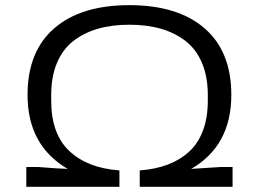

<svg xmlns="http://www.w3.org/2000/svg" viewBox="-20 -718 996 738"><path d="M81.1 0V-76.2H126Q203.1 -69.8 240.2 -68.8Q85.9 -158.7 85.9 -353Q85.9 -520.5 188.7 -609.4Q291.5 -698.2 477.1 -698.2Q663.1 -698.2 766.1 -609.4Q869.1 -520.5 869.1 -353Q869.1 -157.7 714.8 -68.8Q733.4 -70.3 776.9 -72.8Q820.3 -75.2 830.1 -76.2H874V0H517.1V-63Q576.7 -67.4 623.8 -85Q670.9 -102.5 706.1 -134.3Q741.2 -166 760 -215.8Q778.8 -265.6 778.8 -331.1V-352.1Q778.8 -422.9 756.6 -475.6Q734.4 -528.3 693.6 -560.1Q652.8 -591.8 598.6 -607.4Q544.4 -623 477.1 -623Q409.7 -623 356 -607.4Q302.2 -591.8 261.5 -560.1Q220.7 -528.3 198.7 -475.6Q176.8 -422.9 176.8 -352.1V-331.1Q176.8 -203.1 246.6 -137.5Q316.4 -71.8 439 -63V0Z"/></svg>

Font: Archivo Expanded Light
Style: Regular
Weight: 300
Width: 7
Designer: Hector Gatti
Foundry: Omnibus-Type
Version: Version 2.001